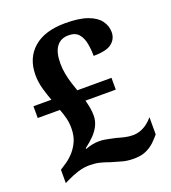

<svg xmlns="http://www.w3.org/2000/svg" viewBox="-134 -824 833 934"><g transform="rotate(-20 282.5 -357.0)"><path d="M400 10Q365 10 338 2Q311 -6 286 -13Q259 -23 236 -28.5Q213 -34 184 -34Q154 -34 124 -24.5Q94 -15 68 -2L47 8V-61L73 -78Q94 -91 114.5 -112Q135 -133 149.5 -163Q164 -193 164 -234Q164 -262 158 -286Q152 -310 142 -336H27V-397H120Q110 -422 99 -460Q88 -498 88 -536Q88 -623 145.5 -673.5Q203 -724 310 -724Q382 -724 425.5 -708Q469 -692 488.5 -665Q508 -638 508 -606Q508 -571 480.5 -549Q453 -527 386 -527Q386 -561 380 -592Q374 -623 357 -643Q340 -663 305 -663Q264 -663 242.5 -634Q221 -605 221 -547Q221 -520 226.5 -491.5Q232 -463 240 -438.5Q248 -414 254 -397H431V-336H274Q280 -314 283.5 -294.5Q287 -275 287 -254Q287 -228 275.5 -204Q264 -180 243.5 -159Q223 -138 196 -118L198 -114Q212 -120 231 -124Q250 -128 267 -128Q281 -128 295 -126Q309 -124 324 -120.5Q339 -117 354 -114Q374 -108 394 -103.5Q414 -99 434 -99Q455 -99 474 -106Q493 -113 509.5 -125.5Q526 -138 539 -154V-65Q526 -49 508 -31.5Q490 -14 464 -2Q438 10 400 10Z"/></g></svg>

Font: Noto Serif Myanmar
Style: Regular
Weight: 400
Designer: Ben Mitchell and the Monotype Design Team
Foundry: Monotype Imaging Inc.
Version: Version 2.106